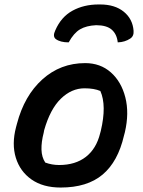

<svg xmlns="http://www.w3.org/2000/svg" viewBox="-20 -830 640 861"><path d="M411 -717Q367 -715 339 -698.5Q311 -682 288 -640Q250 -640 230 -655Q215 -667 228 -694Q254 -754 305 -782Q356 -810 422 -810H429Q495 -810 535 -777.5Q575 -745 579 -692Q581 -668 564 -657Q540 -641 508 -640Q504 -677 481 -697Q458 -717 411 -717ZM362 -547Q430 -547 477 -505.5Q524 -464 542 -393.5Q560 -323 540 -237L536 -222Q509 -105 440 -47Q371 11 252 11Q173 11 121.5 -25Q70 -61 51 -122.5Q32 -184 52 -260L56 -275Q89 -401 170 -474Q251 -547 362 -547ZM359 -434Q301 -434 253 -387.5Q205 -341 178 -246L176 -235Q165 -193 166 -159Q167 -125 183 -101Q213 -90 245 -90Q318 -90 365 -126.5Q412 -163 429 -232L432 -243Q459 -357 430 -422Q402 -434 359 -434Z"/></svg>

Font: Recursive Sn Csl St SmB
Style: Italic
Weight: 600
Italic angle: -15°
Version: Version 1.079;hotconv 1.0.112;makeotfexe 2.5.65598; ttfautoh